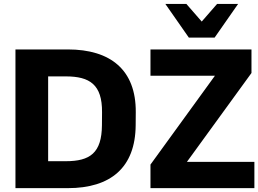

<svg xmlns="http://www.w3.org/2000/svg" viewBox="-20 -975 1338 995"><path d="M331.5 0C552.7 0 681.6 -106 683.1 -326.2L683.6 -393.6C685.1 -612.8 552.7 -718.8 331.5 -718.8H60.1V0ZM229.5 -579.1H320.8C445.3 -579.1 509.8 -536.6 508.8 -393.6L508.3 -326.2C507.3 -182.1 446.3 -139.6 320.8 -139.6H229.5ZM1298.3 0V-136.2H948.7L1283.2 -596.7V-718.8H759.8V-582.5H1093.8L759.8 -122.1V0ZM1092.3 -780.3 1213.9 -954.6H1105L1025.4 -863.3L945.8 -954.6H836.9L958.5 -780.3Z"/></svg>

Font: Winston ExtraBold
Style: Regular
Weight: 800
Designer: Vernon Adams, Kim Jin-seong, David Berlow, Cristiano Sobral
Foundry: The Winston Project Authors
Version: Version 3.004